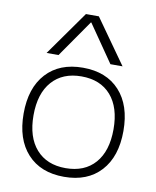

<svg xmlns="http://www.w3.org/2000/svg" viewBox="-88 -858 762 936"><g transform="rotate(10 293.0 -390.0)"><path d="M293 10Q177 10 111.5 -61.5Q46 -133 46 -260Q46 -387 111.5 -458.5Q177 -530 293 -530Q409 -530 474.5 -458.5Q540 -387 540 -260Q540 -133 474.5 -61.5Q409 10 293 10ZM293 -33Q387 -33 439 -92.5Q491 -152 491 -260Q491 -368 439 -427.5Q387 -487 293 -487Q200 -487 147.5 -427.5Q95 -368 95 -260Q95 -152 147.5 -92.5Q200 -33 293 -33ZM105 -570 261 -790H325L481 -570H421L294 -754H292L164 -570Z"/></g></svg>

Font: M PLUS 1 Thin Light
Style: Regular
Weight: 300
Version: Version 1.001